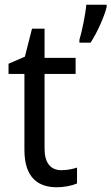

<svg xmlns="http://www.w3.org/2000/svg" viewBox="-20 -780 470 810"><path d="M430 -751V-760H344C341 -721 325 -644 315 -612V-600H362C389 -640 421 -712 430 -751ZM239 -62C194 -62 168 -92 168 -153V-468H299V-536H168V-659H115L85 -541L16 -511V-468H83V-148C83 -30 141 10 220 10C251 10 285 3 305 -6V-73C288 -67 262 -62 239 -62Z"/></svg>

Font: Noto Sans Gujarati UI SemiCondensed
Style: Regular
Weight: 400
Width: 4
Designer: Jelle Bosma - Monotype Design Team, Universal Thirst
Foundry: Monotype Imaging Inc.
Version: Version 2.106